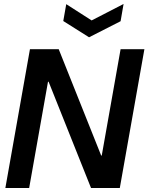

<svg xmlns="http://www.w3.org/2000/svg" viewBox="-20 -948 748 968"><path d="M7 0 131 -700H276L490 -164H493L588 -700H708L584 0H439L225 -536H222L127 0ZM603 -928 588 -841 429 -760 299 -842 314 -927 442 -845Z"/></svg>

Font: DM Sans 36pt SemiBold
Style: Italic
Weight: 600
Italic angle: -10°
Designer: Colophon Foundry, Jonny Pinhorn
Foundry: Colophon Foundry
Version: Version 4.004;gftools[0.9.30]